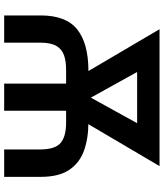

<svg xmlns="http://www.w3.org/2000/svg" viewBox="46 -814 768 899"><g transform="rotate(90 429.5 -364.0)"><path d="M179.2 0H51.8V-171.4Q51.8 -289.6 116.9 -341.8Q182.1 -394 309.1 -394.5H550.3Q628.4 -394.5 686 -373.3Q743.7 -352.1 775.6 -303.5Q807.6 -254.9 807.6 -171.4V0H679.2V-171.4Q678.7 -239.7 647.9 -265.1Q617.2 -290.5 550.3 -290H309.1Q268.1 -290.5 239 -280.5Q210 -270.5 194.8 -244.9Q179.7 -219.2 179.2 -171.4ZM631.8 -727.5V-622.6H246.6V-727.5ZM399.9 -339.4 614.3 -727.5H757.3L493.7 -280.3H418.9ZM258.3 -727.5 475.6 -335.9 453.6 -280.3H379.4L116.2 -727.5ZM498 -376V0H371.1V-376Z"/></g></svg>

Font: Inter Cardless Tabular Medium
Style: Regular
Weight: 500
Designer: Rasmus Andersson
Foundry: rsms
Version: Version 4.000;git-4fc901f